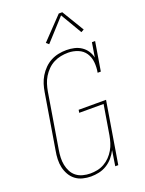

<svg xmlns="http://www.w3.org/2000/svg" viewBox="-176 -1043 853 1133"><g transform="rotate(-20 250.0 -476.5)"><path d="M193 8Q167 8 141.5 1.5Q116 -5 96.5 -20Q77 -35 64.5 -57Q52 -79 46.5 -103.5Q41 -128 42 -155Q43 -182 48 -208L105 -553Q109 -578 116.5 -602Q124 -626 137.5 -648.5Q151 -671 170 -690Q189 -709 212 -721Q235 -733 260 -738Q285 -743 310 -743Q335 -743 359 -737.5Q383 -732 402.5 -719Q422 -706 435 -686.5Q448 -667 453 -644L468 -735H488L458 -554H438Q444 -586 441 -618.5Q438 -651 421.5 -676Q405 -701 375.5 -713Q346 -725 314 -725Q291 -725 268 -720.5Q245 -716 223.5 -705Q202 -694 184.5 -676.5Q167 -659 154.5 -638.5Q142 -618 135 -595.5Q128 -573 124 -550L67 -205Q63 -182 62 -158Q61 -134 65.5 -111.5Q70 -89 80.5 -69Q91 -49 108.5 -35.5Q126 -22 149 -16Q172 -10 195 -10Q217 -10 239.5 -14.5Q262 -19 282.5 -30.5Q303 -42 319.5 -59Q336 -76 348 -96.5Q360 -117 366.5 -138.5Q373 -160 377 -182L408 -369H255L258 -387H430L366 0H347L362 -96Q350 -72 332.5 -51.5Q315 -31 292 -17Q269 -3 243.5 2.5Q218 8 193 8ZM227 -810 211 -824 342 -961H364L448 -822L430 -812L351 -946Z"/></g></svg>

Font: Iosevka Slab Thin
Style: Italic
Weight: 100
Italic angle: -9°
Monospace: yes
Designer: Belleve Invis
Foundry: Belleve Invis
Version: Version 11.1.1; ttfautohint (v1.8.3)